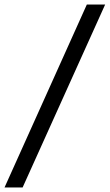

<svg xmlns="http://www.w3.org/2000/svg" viewBox="-29 -727 485 849"><path d="M-9 102 355 -707H436L71 102Z"/></svg>

Font: Hind Regular
Style: Regular
Weight: 400
Designer: Manushi Parikh, Satya Rajpurohit
Foundry: Indian Type Foundry
Version: Version 1.201;PS 1.0;hotconv 1.0.78;makeotf.lib2.5.61930; tt